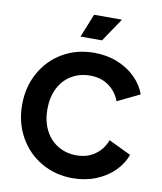

<svg xmlns="http://www.w3.org/2000/svg" viewBox="-104 -1066 979 1160"><g transform="rotate(10 386.0 -485.5)"><path d="M44 -373Q44 -482 93 -570Q142 -658 227.5 -707.5Q313 -757 420 -757Q498 -757 563.5 -730.5Q629 -704 674 -659Q719 -614 739 -558L602 -492Q582 -548 534 -582.5Q486 -617 420 -617Q355 -617 304.5 -586.5Q254 -556 226.5 -500.5Q199 -445 199 -373Q199 -301 226.5 -245.5Q254 -190 304.5 -159Q355 -128 420 -128Q486 -128 534 -162.5Q582 -197 602 -253L739 -187Q719 -131 674 -86Q629 -41 563.5 -14.5Q498 12 420 12Q314 12 228 -38Q142 -88 93 -176Q44 -264 44 -373ZM378 -983H549L452 -839H320Z"/></g></svg>

Font: Eudoxus Sans ExtraBold
Style: Regular
Weight: 800
Designer: Stijn de Vries
Foundry: tokotype
Version: Version 2.005